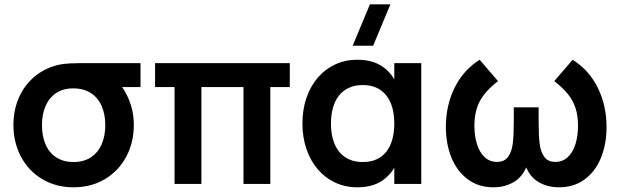

<svg xmlns="http://www.w3.org/2000/svg" viewBox="-20 -822 2770 858"><path d="M308.5 15Q230 15 168.8 -21.5Q107.5 -58 73.8 -121.8Q40 -185.5 40 -263Q40 -330 64.5 -385.8Q89 -441.5 134.2 -479.5Q179.5 -517.5 240.5 -532Q264 -537.5 295 -538.8Q326 -540 382 -540H608V-433H525.5Q543 -408 556 -377Q578 -323.5 578 -263Q578 -185 544 -121.5Q510 -58 448.8 -21.5Q387.5 15 308.5 15ZM308.5 -98Q354.5 -98 386.5 -119.2Q418.5 -140.5 434.5 -177.8Q450.5 -215 450.5 -263Q450.5 -310.5 434.5 -347.8Q418.5 -385 386.2 -406Q354 -427 308.5 -427Q307.5 -427 306.5 -427Q261.5 -427 230 -405.5Q198.5 -384 183 -346.8Q167.5 -309.5 167.5 -263Q167.5 -213.5 183.8 -176.2Q200 -139 231.8 -118.5Q263.5 -98 308.5 -98Z M760 0V-433H673V-540H1275V-433H1188V0H1068V-433H880V0Z M1647.5 -617.5H1556L1633 -802.5H1724.5ZM1862.5 -540V0H1742V-72.5Q1717.5 -31 1677 -8Q1636.5 15 1576 15Q1523 15 1478 -6Q1433 -27 1400.5 -64.8Q1368 -102.5 1349.8 -155Q1331.5 -207.5 1331.5 -270Q1331.5 -333 1349.8 -385.5Q1368 -438 1400.8 -475.8Q1433.5 -513.5 1478.2 -534.2Q1523 -555 1576 -555Q1636.5 -555 1677 -532Q1717.5 -509 1742 -467.5V-540ZM1601 -442Q1565.5 -442 1538.8 -429.5Q1512 -417 1494.2 -394.2Q1476.5 -371.5 1467.8 -339.8Q1459 -308 1459 -270Q1459 -231 1468 -199.2Q1477 -167.5 1494.8 -145Q1512.5 -122.5 1539.2 -110.2Q1566 -98 1601 -98Q1637.5 -98 1664 -110.5Q1690.5 -123 1707.8 -145.8Q1725 -168.5 1733.5 -200.2Q1742 -232 1742 -270Q1742 -309.5 1733 -341.2Q1724 -373 1706.2 -395.5Q1688.5 -418 1662.2 -430Q1636 -442 1601 -442Z M2185 15Q2118 15 2070 -21Q2022 -57 1997.2 -118.2Q1972.5 -179.5 1972.5 -255Q1972.5 -351.5 2011.8 -430.5Q2051 -509.5 2123.5 -555L2205.5 -459.5Q2149 -416 2124.5 -370.5Q2100 -325 2100 -260Q2100 -213.5 2111.8 -176.8Q2123.5 -140 2146.2 -119.2Q2169 -98.5 2201 -98.5Q2234.5 -98.5 2250.8 -121.5Q2267 -144.5 2271.5 -180.8Q2276 -217 2276 -281V-342.5H2387V-285Q2387 -219 2391.2 -182Q2395.5 -145 2411.8 -121.8Q2428 -98.5 2462 -98.5Q2494.5 -98.5 2517.2 -119.8Q2540 -141 2551.5 -177.8Q2563 -214.5 2563 -260Q2563 -305 2551.8 -339.2Q2540.5 -373.5 2517.5 -402Q2494.5 -430.5 2457 -459.5L2539 -555Q2612.5 -509 2651.5 -429.5Q2690.5 -350 2690.5 -254Q2690.5 -178 2665.5 -116.8Q2640.5 -55.5 2592.5 -20.2Q2544.5 15 2478 15Q2422.5 15 2381 -12Q2349 -33 2331.5 -73.5Q2313.5 -33 2281.5 -12Q2240 15 2185 15Z"/></svg>

Font: Vela Sans Bd
Style: Bold
Weight: 700
Designer: Principal design: Mikhail Sharanda - project Manrope.
Design modification: Ravid Balaliev
Foundry: Mikhail Sharanda
Version: Version 1.001